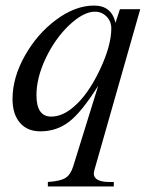

<svg xmlns="http://www.w3.org/2000/svg" viewBox="-20 -461 540 690"><path d="M484 -428 319 151Q317 159 317 162Q317 193 374 193H389V209H152V193Q198 190 216 178Q234 166 243 137L333 -153Q274 -59 229 -24Q184 11 125 11Q78 11 51.5 -20Q25 -51 25 -105Q25 -182 69.5 -261Q114 -340 182.5 -390.5Q251 -441 318 -441Q381 -441 395 -379L411 -428ZM380 -359Q380 -384 363 -401.5Q346 -419 321 -419Q280 -419 228 -370Q177 -321 144 -251Q111 -181 111 -119Q111 -42 164 -42Q205 -42 246 -78Q297 -122 338.5 -209.5Q380 -297 380 -359Z"/></svg>

Font: STIX MathJax Main
Style: Italic
Weight: 400
Italic angle: -16.33°
Designer: MicroPress Inc., with final additions and corrections provided by Coen Hoffman, Elsevier (retired)
Version: Version 1.1.1